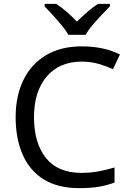

<svg xmlns="http://www.w3.org/2000/svg" viewBox="-20 -964 672 994"><path d="M403 -645Q288 -645 222 -568Q156 -491 156 -357Q156 -224 217.5 -146.5Q279 -69 402 -69Q449 -69 491 -77Q533 -85 573 -97V-19Q533 -4 490.5 3Q448 10 389 10Q280 10 207 -35Q134 -80 97.5 -163Q61 -246 61 -358Q61 -466 100.5 -548.5Q140 -631 217 -677.5Q294 -724 404 -724Q517 -724 601 -682L565 -606Q532 -621 491.5 -633Q451 -645 403 -645ZM334 -784Q321 -807 299 -833.5Q277 -860 253 -886Q229 -912 211 -931V-944H271Q297 -927 325 -903Q353 -879 378 -852Q405 -879 433 -903Q461 -927 487 -944H549V-931Q530 -912 505.5 -886Q481 -860 458.5 -833.5Q436 -807 424 -784Z"/></svg>

Font: Noto Sans Tifinagh Adrar
Style: Regular
Weight: 400
Designer: JamraPatel
Foundry: JamraPatel LLC
Version: Version 2.006; ttfautohint (v1.8.4.7-5d5b)